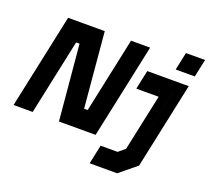

<svg xmlns="http://www.w3.org/2000/svg" viewBox="-166 -943 1452 1336"><g transform="rotate(20 560.5 -275.0)"><path d="M73.5 -71H73L192 -629.5H339L393.5 -71H539.5L658.5 -629.5H659L540 -71H393.5L339 -629.5H192.5ZM-12 0 137 -700H408.5L458 -143.5H484.5L603 -700H744.5L595.5 0H324L273.5 -558H248L129.5 0ZM624 200 654 59H779.5L828 18.5L917 -399H751.5L781.5 -540H1088.5L953 97L828 200ZM721 126.5H809.5L891 56.5L1003 -470H837.5V-470.5H1003L891 56.5L809.5 127H721ZM963.5 -618 991.5 -750H1133L1105 -618ZM1047 -676H1046.5L1052 -700H1052.5Z"/></g></svg>

Font: Tourney Black
Style: Italic
Weight: 900
Italic angle: -12°
Version: Version 1.015